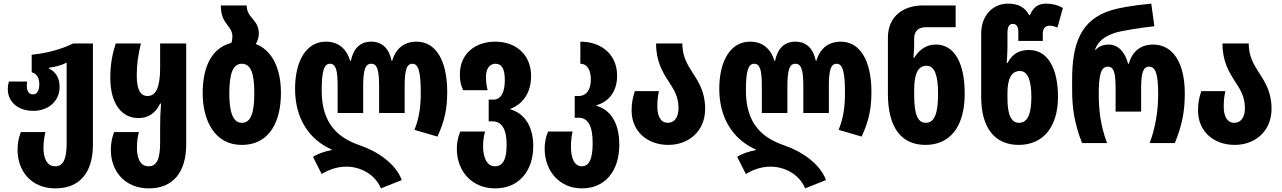

<svg xmlns="http://www.w3.org/2000/svg" viewBox="-20 -790 7079 1060"><path d="M286 250C420 250 493 163 493 8V-550H384C316 -517 238 -496 155 -488V-391C187 -383 197 -354 197 -324C197 -291 185 -269 163 -269C139 -269 128 -287 128 -316C128 -323 129 -331 130 -340H29C25 -326 23 -313 23 -299C23 -230 76 -178 164 -178C242 -178 309 -227 309 -311C309 -356 291 -392 250 -412V-416C283 -420 318 -429 348 -444V-1C348 89 329 128 284 128C237 128 220 79 220 27C220 -9 225 -35 231 -61H95C82 -26 77 2 77 39C77 150 149 250 286 250Z M802 250C935 250 1008 161 1008 7V-550H864V-413C864 -307 840 -260 795 -260C752 -260 735 -300 735 -375C735 -439 743 -487 758 -550H619C601 -496 589 -437 589 -360C589 -221 649 -138 745 -138C799 -138 839 -166 864 -218H869C865 -168 864 -131 864 -77V-1C864 89 845 128 800 128C752 128 736 79 736 27C736 -9 740 -35 747 -61H610C597 -26 592 2 592 39C592 150 665 250 802 250Z M1392 -547C1402 -563 1409 -582 1409 -607C1409 -644 1391 -667 1374 -687C1356 -708 1342 -727 1342 -760H1199C1199 -701 1218 -675 1237 -650C1251 -632 1263 -615 1263 -588C1263 -575 1261 -563 1257 -553C1146 -525 1099 -417 1099 -276C1099 -125 1165 10 1314 10C1475 10 1531 -129 1531 -276C1531 -420 1478 -514 1392 -547ZM1315 -112C1267 -112 1246 -168 1246 -275C1246 -386 1267 -438 1315 -438C1365 -438 1384 -385 1384 -276C1384 -166 1365 -112 1315 -112Z M2083 250 2198 204C2166 115 2065 46 1969 13C1851 -27 1756 -102 1756 -290C1756 -390 1767 -438 1801 -438C1834 -438 1844 -404 1844 -313V-166H1985V-313C1985 -405 1997 -438 2029 -438C2062 -438 2073 -405 2073 -313V-166H2214V-313C2214 -404 2225 -438 2257 -438C2291 -438 2303 -390 2303 -278C2303 -203 2295 -140 2268 -73L2395 -36C2436 -124 2449 -193 2449 -283C2449 -454 2387 -560 2280 -560C2212 -560 2165 -523 2145 -454H2142C2128 -523 2089 -560 2029 -560C1969 -560 1931 -523 1917 -454H1913C1893 -523 1846 -560 1779 -560C1671 -560 1609 -454 1609 -299C1609 -137 1686 -20 1810 35V39C1778 44 1733 59 1708 76L1756 171C1790 149 1839 130 1892 130C1967 130 2050 170 2083 250Z M2714 250C2847 250 2924 151 2924 17C2924 -98 2871 -166 2798 -186V-189C2871 -218 2912 -281 2912 -371C2912 -487 2829 -560 2715 -560C2605 -560 2519 -495 2519 -380C2519 -338 2524 -321 2537 -292H2672C2666 -316 2663 -337 2663 -366C2663 -403 2678 -438 2715 -438C2751 -438 2767 -409 2767 -347C2767 -286 2749 -240 2704 -240H2678V-120H2700C2750 -120 2777 -76 2777 7C2777 90 2757 128 2712 128C2665 128 2647 73 2647 19C2647 -12 2651 -41 2658 -64H2521C2509 -35 2502 -2 2502 31C2502 153 2583 250 2714 250Z M3192 250C3324 250 3399 151 3399 9C3399 -118 3346 -185 3273 -206V-209C3346 -230 3387 -290 3387 -372C3387 -487 3303 -560 3184 -560V-438C3223 -438 3242 -401 3242 -351C3242 -298 3220 -260 3174 -260H3153V-140H3175C3225 -140 3252 -96 3252 -1C3252 90 3232 128 3192 128C3151 128 3132 83 3132 19C3132 -12 3136 -42 3141 -64H3006C2993 -35 2987 -2 2987 31C2987 154 3069 250 3192 250Z M3670 10C3781 10 3873 -65 3873 -189C3873 -281 3838 -336 3804 -388C3774 -435 3747 -480 3747 -550H3602C3602 -450 3639 -390 3673 -338C3701 -295 3726 -255 3726 -194C3726 -141 3703 -112 3667 -112C3628 -112 3609 -148 3609 -202C3609 -235 3612 -260 3618 -287H3485C3473 -249 3467 -223 3467 -180C3467 -65 3553 10 3670 10Z M4425 250 4540 204C4508 115 4407 46 4311 13C4193 -27 4098 -102 4098 -290C4098 -390 4109 -438 4143 -438C4176 -438 4186 -404 4186 -313V-166H4327V-313C4327 -405 4339 -438 4371 -438C4404 -438 4415 -405 4415 -313V-166H4556V-313C4556 -404 4567 -438 4599 -438C4633 -438 4645 -390 4645 -278C4645 -203 4637 -140 4610 -73L4737 -36C4778 -124 4791 -193 4791 -283C4791 -454 4729 -560 4622 -560C4554 -560 4507 -523 4487 -454H4484C4470 -523 4431 -560 4371 -560C4311 -560 4273 -523 4259 -454H4255C4235 -523 4188 -560 4121 -560C4013 -560 3951 -454 3951 -299C3951 -137 4028 -20 4152 35V39C4120 44 4075 59 4050 76L4098 171C4132 149 4181 130 4234 130C4309 130 4392 170 4425 250Z M5089 10C5228 10 5306 -94 5306 -273C5306 -444 5248 -544 5147 -544C5097 -544 5057 -519 5027 -471H5023C5027 -513 5027 -534 5027 -555V-577C5027 -622 5054 -640 5095 -640H5256V-760H5075C4972 -760 4882 -704 4882 -582V-272C4882 -86 4956 10 5089 10ZM5091 -112C5046 -112 5027 -160 5027 -266V-292C5027 -383 5048 -427 5096 -427C5141 -427 5159 -370 5159 -273C5159 -165 5140 -112 5091 -112Z M5604 10C5743 10 5821 -94 5821 -255C5821 -415 5763 -514 5662 -514C5612 -514 5572 -498 5542 -442H5538C5541 -485 5542 -513 5542 -534V-609C5542 -645 5553 -658 5572 -658C5590 -658 5602 -645 5602 -616V-564H5737V-602C5737 -629 5748 -648 5774 -648C5788 -648 5800 -645 5818 -638L5848 -746C5816 -764 5784 -770 5755 -770C5714 -770 5684 -751 5666 -706H5662C5640 -748 5603 -770 5545 -770C5467 -770 5397 -711 5397 -604V-254C5397 -86 5471 10 5604 10ZM5606 -112C5561 -112 5542 -160 5542 -248V-277C5542 -354 5563 -398 5611 -398C5656 -398 5674 -341 5674 -255C5674 -165 5655 -112 5606 -112Z M5954 0H6092C6061 -82 6046 -166 6046 -268C6046 -374 6057 -422 6096 -422C6129 -422 6139 -389 6139 -305V-174H6280V-305C6280 -389 6292 -422 6324 -422C6362 -422 6374 -373 6374 -271C6374 -176 6359 -85 6327 0H6466C6507 -101 6521 -174 6521 -275C6521 -441 6457 -544 6346 -544C6280 -544 6231 -508 6212 -438H6208C6190 -508 6149 -544 6101 -544C6074 -544 6047 -536 6029 -515H6025C6043 -564 6078 -589 6136 -609C6171 -620 6284 -638 6353 -645L6336 -770C6223 -759 6157 -746 6117 -734C5943 -682 5899 -544 5899 -349V-298C5899 -192 5912 -107 5954 0Z M6797 10C6908 10 7000 -65 7000 -189C7000 -281 6965 -336 6931 -388C6901 -435 6874 -480 6874 -550H6729C6729 -450 6766 -390 6800 -338C6828 -295 6853 -255 6853 -194C6853 -141 6830 -112 6794 -112C6755 -112 6736 -148 6736 -202C6736 -235 6739 -260 6745 -287H6612C6600 -249 6594 -223 6594 -180C6594 -65 6680 10 6797 10Z"/></svg>

Font: Noto Sans Georgian ExtraCondensed ExtraBold
Style: Regular
Weight: 800
Width: 2
Designer: Monotype Design Team, Akaki Razmadze
Foundry: Google LLC
Version: Version 2.005